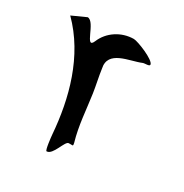

<svg xmlns="http://www.w3.org/2000/svg" viewBox="-211 -835 911 952"><g transform="rotate(30 244.5 -358.5)"><path d="M-48.3 -651C99.7 -503.5 154.5 -291.5 169.7 -96C170.7 -83.5 178.5 -9 186.8 -9C223.4 -9 240.7 -99 262.3 -99H283.3C288.6 -99 284.7 -111.5 284.4 -114C259.5 -198.9 254.9 -286 242.4 -372C236.3 -414.1 224.8 -462.6 219.9 -501C198.4 -596.7 319 -600.8 380.8 -627C390.4 -631.1 419.7 -627.4 418.3 -639C415 -664.4 306.1 -708 283.4 -708C212.2 -707.5 148.3 -664.9 122.9 -603C95.4 -536.2 76.9 -687 31.1 -687Z"/></g></svg>

Font: Rocketfuel
Style: Regular
Weight: 400
Designer: Mew Too
Foundry: Cannot Into Space Fonts.
Version: Version 0.27